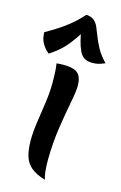

<svg xmlns="http://www.w3.org/2000/svg" viewBox="-132 -919 625 991"><g transform="rotate(15 180.5 -424.0)"><path d="M203 -88Q203 -52 206 -25.5Q209 1 215 15Q165 1 138 -22.5Q111 -46 101 -80.5Q91 -115 91 -164Q91 -208 99 -262Q107 -316 115 -372Q123 -428 123 -479Q123 -505 122 -530.5Q121 -556 117 -581Q125 -582 135.5 -582.5Q146 -583 155 -583Q210 -583 231.5 -563Q253 -543 253 -497Q253 -468 241 -407Q229 -346 216.5 -264Q204 -182 203 -88ZM65 -619Q58 -624 46.5 -636Q35 -648 25 -668Q15 -688 14 -720Q82 -758 125.5 -792Q169 -826 201 -863Q228 -861 242.5 -849Q257 -837 266 -816.5Q275 -796 285 -769.5Q295 -743 312 -711.5Q329 -680 361 -647Q341 -638 326 -634.5Q311 -631 294 -631Q253 -631 233.5 -658Q214 -685 199 -759Q176 -722 146.5 -687.5Q117 -653 65 -619Z"/></g></svg>

Font: Merienda SemiBold
Style: Regular
Weight: 600
Designer: Eduardo Rodriguez Tunni
Foundry: Eduardo Rodriguez Tunni
Version: Version 2.001; ttfautohint (v1.8.4.7-5d5b)